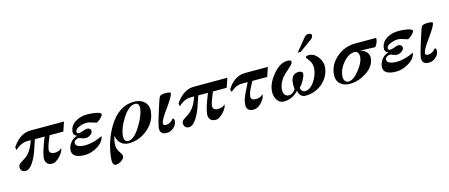

<svg xmlns="http://www.w3.org/2000/svg" viewBox="-55 -1442 5612 2399"><g transform="rotate(-15 2751.5 -243.0)"><path d="M730 -454 690 -335H512Q486 -274 471.5 -232.5Q457 -191 454 -169Q446 -107 521 -107Q576 -107 611 -143L610 -137Q604 -92 553 -39Q499 17 456 17Q408 17 385.5 -11.5Q363 -40 369 -89Q380 -169 448 -335H322L278 -205Q262 -157 243.5 -119.5Q225 -82 207 -54Q159 19 109 19Q77 19 59.5 -2Q42 -23 46 -55Q49 -82 89 -105Q147 -139 176 -168Q233 -226 269 -336H222Q182 -336 138 -315Q94 -294 65 -262L58 -301Q160 -454 298 -454Z M1209 -417Q1206 -401 1171 -367Q1134 -335 1119 -335Q1030 -366 1001 -366Q955 -366 913 -350Q851 -329 848 -293Q843 -266 877 -266Q896 -266 929 -279Q949 -287 963.5 -290Q978 -293 988 -293Q1007 -293 1020.5 -279.5Q1034 -266 1032 -248Q1029 -221 996 -201Q969 -183 939 -183Q917 -183 890 -195Q861 -207 854 -207Q832 -207 815 -196Q793 -183 790 -162Q787 -126 832 -110Q865 -98 909 -98Q1018 -98 1136 -157Q1125 -81 1036 -29Q957 18 878 18Q703 18 717 -95Q723 -143 758 -186Q793 -228 843 -239Q794 -257 800 -306Q810 -385 885 -428Q947 -465 1032 -465Q1058 -465 1083 -463Q1108 -461 1133 -457Q1212 -444 1209 -417Z M1811 -290Q1796 -159 1684 -68Q1577 19 1445 19Q1382 19 1341.5 -19.5Q1301 -58 1293 -119Q1285 -96 1280 -74.5Q1275 -53 1273 -33Q1267 20 1283 58Q1286 66 1293.5 79Q1301 92 1315 112Q1333 138 1330 158Q1327 188 1288 212Q1250 236 1218 236Q1168 236 1181 127Q1208 -88 1312 -257Q1442 -467 1636 -467Q1719 -467 1769 -422Q1821 -372 1811 -290ZM1692 -362Q1701 -437 1642 -437Q1561 -437 1477 -304Q1405 -188 1395 -97Q1385 -12 1449 -12Q1521 -12 1607 -153Q1682 -277 1692 -362Z M2069 -97Q2063 -49 2023 -17Q1984 16 1936 16Q1842 16 1854 -77Q1856 -94 1869 -142.5Q1882 -191 1908 -272Q1959 -438 1972 -450Q1990 -468 2045 -468Q2113 -468 2112 -450Q2106 -408 2014 -282Q1923 -159 1917 -113Q1914 -83 1952 -83Q2009 -83 2051 -138Q2074 -135 2069 -97Z M2843 -454 2803 -335H2625Q2599 -274 2584.5 -232.5Q2570 -191 2567 -169Q2559 -107 2634 -107Q2689 -107 2724 -143L2723 -137Q2717 -92 2666 -39Q2612 17 2569 17Q2521 17 2498.5 -11.5Q2476 -40 2482 -89Q2493 -169 2561 -335H2435L2391 -205Q2375 -157 2356.5 -119.5Q2338 -82 2320 -54Q2272 19 2222 19Q2190 19 2172.5 -2Q2155 -23 2159 -55Q2162 -82 2202 -105Q2260 -139 2289 -168Q2346 -226 2382 -336H2335Q2295 -336 2251 -315Q2207 -294 2178 -262L2171 -301Q2273 -454 2411 -454Z M3367 -454 3327 -335H3134L3089 -247Q3075 -219 3068 -196.5Q3061 -174 3059 -158Q3051 -104 3125 -104Q3179 -104 3213 -141V-131Q3207 -82 3158 -33Q3109 16 3061 16Q2959 16 2973 -85Q2976 -111 2985.5 -142.5Q2995 -174 3014 -212L3075 -336H3000Q2923 -336 2850 -269L2838 -302Q2879 -370 2935 -410Q3000 -454 3068 -454Z M4003 -690Q4000 -665 3972 -644L3813 -529H3774L3900 -684Q3930 -722 3959 -722Q3975 -722 3990 -713.5Q4005 -705 4003 -690ZM4056 -261Q4041 -138 3944 -59Q3851 16 3728 16Q3692 16 3668 -11Q3646 -36 3642 -72Q3561 16 3452 16Q3391 16 3359 -43Q3331 -94 3339 -159Q3351 -258 3436 -358Q3526 -465 3622 -465Q3674 -465 3670 -434Q3667 -413 3618 -371Q3584 -342 3561.5 -320Q3539 -298 3525 -282Q3473 -216 3464 -142Q3459 -98 3475 -74Q3493 -43 3531 -43Q3558 -43 3583 -60.5Q3608 -78 3619 -104Q3611 -137 3617 -186Q3630 -294 3720 -294Q3777 -294 3771 -250Q3768 -223 3740 -173Q3726 -148 3713.5 -131Q3701 -114 3688 -104L3687 -96Q3685 -75 3701 -59Q3717 -41 3739 -41Q3808 -41 3864 -127Q3911 -198 3920 -274Q3926 -322 3909 -363Q3898 -390 3876 -417Q3856 -439 3858 -447Q3860 -464 3897 -464Q3966 -464 4016 -398Q4065 -332 4056 -261Z M4768 -434Q4767 -423 4763 -411.5Q4759 -400 4754 -387Q4747 -373 4740.5 -362.5Q4734 -352 4726 -345L4527 -352Q4580 -343 4610 -310Q4644 -273 4638 -222Q4626 -118 4512 -47Q4411 16 4302 16Q4221 16 4176 -32Q4130 -81 4141 -161Q4156 -286 4265 -372Q4366 -454 4496 -454H4766Q4769 -445 4768 -434ZM4513 -266Q4517 -298 4506 -325Q4494 -353 4459 -353Q4383 -353 4311 -268Q4246 -191 4237 -110Q4232 -75 4246 -47Q4261 -16 4296 -16Q4359 -16 4434 -111Q4504 -199 4513 -266Z M5236 -417Q5233 -401 5198 -367Q5161 -335 5146 -335Q5057 -366 5028 -366Q4982 -366 4940 -350Q4878 -329 4875 -293Q4870 -266 4904 -266Q4923 -266 4956 -279Q4976 -287 4990.5 -290Q5005 -293 5015 -293Q5034 -293 5047.5 -279.5Q5061 -266 5059 -248Q5056 -221 5023 -201Q4996 -183 4966 -183Q4944 -183 4917 -195Q4888 -207 4881 -207Q4859 -207 4842 -196Q4820 -183 4817 -162Q4814 -126 4859 -110Q4892 -98 4936 -98Q5045 -98 5163 -157Q5152 -81 5063 -29Q4984 18 4905 18Q4730 18 4744 -95Q4750 -143 4785 -186Q4820 -228 4870 -239Q4821 -257 4827 -306Q4837 -385 4912 -428Q4974 -465 5059 -465Q5085 -465 5110 -463Q5135 -461 5160 -457Q5239 -444 5236 -417Z M5459 -97Q5453 -49 5413 -17Q5374 16 5326 16Q5232 16 5244 -77Q5246 -94 5259 -142.5Q5272 -191 5298 -272Q5349 -438 5362 -450Q5380 -468 5435 -468Q5503 -468 5502 -450Q5496 -408 5404 -282Q5313 -159 5307 -113Q5304 -83 5342 -83Q5399 -83 5441 -138Q5464 -135 5459 -97Z"/></g></svg>

Font: DG Didot
Style: Bold Italic
Weight: 700
Designer: David Gatwood, Takis Katsoulidis, and George D. Matthiopoulos
Foundry: David Gatwood
Version: Version 1.0